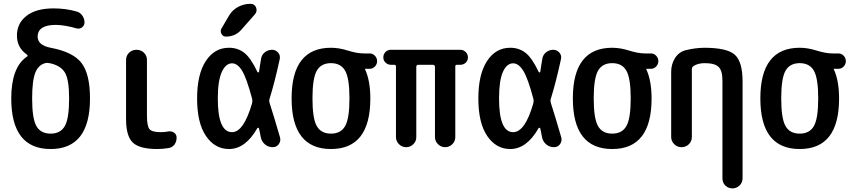

<svg xmlns="http://www.w3.org/2000/svg" viewBox="-20 -785 4540 1024"><path d="M225.6 -449.2Q186.5 -441.4 168.9 -398.9Q151.4 -356.4 151.4 -259.8Q151.4 -152.3 174.3 -112.3Q197.3 -72.3 250 -72.3Q302.7 -72.3 325.7 -112.8Q348.6 -153.3 348.6 -259.8Q348.6 -357.4 327.6 -395.5Q306.6 -433.6 249 -447.3H248Q235.4 -450.2 225.6 -449.2ZM40 -259.8Q40 -425.8 123 -482.4Q131.8 -487.3 122.1 -495.1Q70.3 -531.2 70.3 -595.7Q70.3 -660.2 121.1 -700.2Q171.9 -740.2 265.6 -740.2Q331.1 -740.2 388.7 -723.6Q407.2 -718.8 418.9 -702.1Q430.7 -685.5 430.7 -665Q430.7 -649.4 417.5 -639.2Q404.3 -628.9 387.7 -633.8Q326.2 -651.4 278.3 -652.3Q181.6 -652.3 180.7 -589.8Q180.7 -543.9 250 -530.3Q370.1 -507.8 415 -448.7Q460 -389.6 460 -259.8Q460 9.8 250 9.8Q40 9.8 40 -259.8Z M818.4 9.8Q724.6 9.8 688.5 -24.4Q652.3 -58.6 652.3 -150.4V-464.8Q652.3 -488.3 668.5 -503.9Q684.6 -519.5 708 -519.5Q731.4 -519.5 747.6 -503.9Q763.7 -488.3 763.7 -464.8V-169.9Q763.7 -112.3 777.3 -96.2Q791 -80.1 837.9 -80.1Q859.4 -80.1 877.9 -84Q894.5 -86.9 908.2 -77.6Q921.9 -68.4 921.9 -50.8Q921.9 -29.3 910.2 -13.7Q898.4 2 877.9 4.9Q846.7 9.8 818.4 9.8Z M1201.2 -701.2Q1218.8 -731.4 1249.5 -748Q1280.3 -764.6 1315.4 -764.6Q1337.9 -764.6 1345.7 -745.1Q1353.5 -725.6 1339.8 -709L1267.6 -627Q1235.4 -589.8 1184.6 -589.8Q1168.9 -589.8 1161.1 -604.5Q1153.3 -619.1 1161.1 -632.8ZM1217.8 -447.3Q1183.6 -447.3 1162.6 -400.4Q1141.6 -353.5 1141.6 -259.8Q1141.6 -80.1 1217.8 -80.1Q1279.3 -80.1 1324.2 -233.4Q1327.1 -246.1 1325.2 -255.9Q1295.9 -367.2 1271.5 -407.2Q1247.1 -447.3 1217.8 -447.3ZM1201.2 9.8Q1126 9.8 1078.6 -59.6Q1031.2 -128.9 1031.2 -259.8Q1031.2 -388.7 1077.6 -459.5Q1124 -530.3 1201.2 -530.3Q1248 -530.3 1282.7 -503.4Q1317.4 -476.6 1353.5 -400.4Q1357.4 -396.5 1361.3 -401.4Q1363.3 -413.1 1366.7 -437Q1370.1 -460.9 1372.1 -469.7Q1375 -492.2 1392.1 -505.9Q1409.2 -519.5 1430.7 -519.5Q1450.2 -519.5 1463.4 -504.4Q1476.6 -489.3 1471.7 -468.8Q1444.3 -342.8 1417 -255.9Q1414.1 -247.1 1418 -235.4Q1437.5 -175.8 1473.6 -51.8Q1478.5 -32.2 1466.8 -16.1Q1455.1 0 1434.6 0Q1411.1 0 1393.6 -14.6Q1376 -29.3 1371.1 -51.8Q1369.1 -61.5 1365.7 -79.6Q1362.3 -97.7 1361.3 -100.6Q1360.4 -103.5 1356.9 -103.5Q1353.5 -103.5 1352.5 -101.6Q1289.1 9.8 1201.2 9.8Z M1820.8 -407.7Q1797.9 -448.2 1745.1 -448.2Q1692.4 -448.2 1669.4 -407.7Q1646.5 -367.2 1646.5 -260.3Q1646.5 -153.3 1669.4 -112.8Q1692.4 -72.3 1745.1 -72.3Q1797.9 -72.3 1820.8 -112.8Q1843.8 -153.3 1843.8 -260.3Q1843.8 -367.2 1820.8 -407.7ZM1745.1 -530.3Q1788.1 -530.3 1835.9 -515.1Q1883.8 -500 1920.9 -500H1951.2Q1967.8 -500 1979.5 -487.8Q1991.2 -475.6 1991.2 -459Q1991.2 -442.4 1979.5 -430.2Q1967.8 -418 1951.2 -418H1928.7H1926.8V-416Q1955.1 -354.5 1955.1 -259.8Q1955.1 9.8 1745.1 9.8Q1535.2 9.8 1535.2 -260.3Q1535.2 -530.3 1745.1 -530.3Z M2064.5 -439.5Q2048.8 -439.5 2036.6 -450.7Q2024.4 -461.9 2024.4 -479Q2024.4 -496.1 2036.1 -507.8Q2047.9 -519.5 2064.5 -519.5H2435.5Q2451.2 -519.5 2463.4 -507.8Q2475.6 -496.1 2475.6 -479Q2475.6 -461.9 2463.9 -450.7Q2452.1 -439.5 2435.5 -439.5H2416Q2408.2 -439.5 2408.2 -430.7V-53.7Q2408.2 -31.2 2392.1 -15.6Q2376 0 2354 0Q2332 0 2315.9 -16.1Q2299.8 -32.2 2299.8 -53.7V-427.7Q2299.8 -438.5 2289.1 -439.5H2210.9Q2200.2 -439.5 2200.2 -427.7V-53.7Q2200.2 -31.2 2184.1 -15.6Q2168 0 2146 0Q2124 0 2107.9 -16.1Q2091.8 -32.2 2091.8 -53.7V-430.7Q2091.8 -438.5 2084 -439.5Z M2716.8 -447.3Q2682.6 -447.3 2662.1 -401.4Q2641.6 -355.5 2641.6 -259.8Q2641.6 -80.1 2716.8 -80.1Q2780.3 -80.1 2824.2 -233.4Q2827.1 -246.1 2825.2 -255.9Q2795.9 -367.2 2771 -407.2Q2746.1 -447.3 2716.8 -447.3ZM2701.2 9.8Q2626 9.8 2578.6 -59.6Q2531.2 -128.9 2531.2 -259.8Q2531.2 -388.7 2577.6 -459.5Q2624 -530.3 2701.2 -530.3Q2748 -530.3 2782.7 -503.4Q2817.4 -476.6 2853.5 -400.4Q2857.4 -396.5 2861.3 -401.4Q2863.3 -413.1 2866.7 -437Q2870.1 -460.9 2872.1 -469.7Q2875 -492.2 2892.1 -505.9Q2909.2 -519.5 2930.7 -519.5Q2950.2 -519.5 2963.4 -504.4Q2976.6 -489.3 2971.7 -468.8Q2944.3 -342.8 2917 -255.9Q2914.1 -247.1 2918 -235.4Q2937.5 -175.8 2973.6 -51.8Q2978.5 -32.2 2966.8 -16.1Q2955.1 0 2934.6 0Q2911.1 0 2893.6 -14.6Q2876 -29.3 2871.1 -51.8Q2869.1 -61.5 2865.7 -79.6Q2862.3 -97.7 2861.3 -100.6Q2860.4 -103.5 2856.9 -103.5Q2853.5 -103.5 2852.5 -101.6Q2789.1 9.8 2701.2 9.8Z M3320.8 -407.7Q3297.9 -448.2 3245.1 -448.2Q3192.4 -448.2 3169.4 -407.7Q3146.5 -367.2 3146.5 -260.3Q3146.5 -153.3 3169.4 -112.8Q3192.4 -72.3 3245.1 -72.3Q3297.9 -72.3 3320.8 -112.8Q3343.8 -153.3 3343.8 -260.3Q3343.8 -367.2 3320.8 -407.7ZM3245.1 -530.3Q3288.1 -530.3 3335.9 -515.1Q3383.8 -500 3420.9 -500H3451.2Q3467.8 -500 3479.5 -487.8Q3491.2 -475.6 3491.2 -459Q3491.2 -442.4 3479.5 -430.2Q3467.8 -418 3451.2 -418H3428.7H3426.8V-416Q3455.1 -354.5 3455.1 -259.8Q3455.1 9.8 3245.1 9.8Q3035.2 9.8 3035.2 -260.3Q3035.2 -530.3 3245.1 -530.3Z M3559.6 -54.7V-402.3Q3559.6 -443.4 3580.6 -476.1Q3601.6 -508.8 3638.7 -517.6Q3685.5 -529.3 3735.4 -530.3Q3857.4 -530.3 3898.9 -493.2Q3940.4 -456.1 3940.4 -349.6V166Q3940.4 188.5 3924.3 204.1Q3908.2 219.7 3886.2 219.7Q3864.3 219.7 3848.6 204.6Q3833 189.5 3833 166V-355.5Q3833 -408.2 3812.5 -428.2Q3792 -448.2 3738.3 -448.2Q3702.1 -448.2 3678.7 -432.6Q3669.9 -426.8 3669.9 -415V-54.7Q3669.9 -31.2 3653.8 -15.6Q3637.7 0 3614.7 0Q3591.8 0 3575.7 -16.1Q3559.6 -32.2 3559.6 -54.7Z M4320.8 -407.7Q4297.9 -448.2 4245.1 -448.2Q4192.4 -448.2 4169.4 -407.7Q4146.5 -367.2 4146.5 -260.3Q4146.5 -153.3 4169.4 -112.8Q4192.4 -72.3 4245.1 -72.3Q4297.9 -72.3 4320.8 -112.8Q4343.8 -153.3 4343.8 -260.3Q4343.8 -367.2 4320.8 -407.7ZM4245.1 -530.3Q4288.1 -530.3 4335.9 -515.1Q4383.8 -500 4420.9 -500H4451.2Q4467.8 -500 4479.5 -487.8Q4491.2 -475.6 4491.2 -459Q4491.2 -442.4 4479.5 -430.2Q4467.8 -418 4451.2 -418H4428.7H4426.8V-416Q4455.1 -354.5 4455.1 -259.8Q4455.1 9.8 4245.1 9.8Q4035.2 9.8 4035.2 -260.3Q4035.2 -530.3 4245.1 -530.3Z"/></svg>

Font: Rounded-X Mgen+ 1mn medium
Style: Regular
Weight: 500
Designer: [Source Han Sans]
Ryoko NISHIZUKA  (kana & ideographs); Paul D. Hunt (Latin, Greek & Cyrillic); Wenlong ZHANG  (bopomofo
Version: Version 1.059.20150602